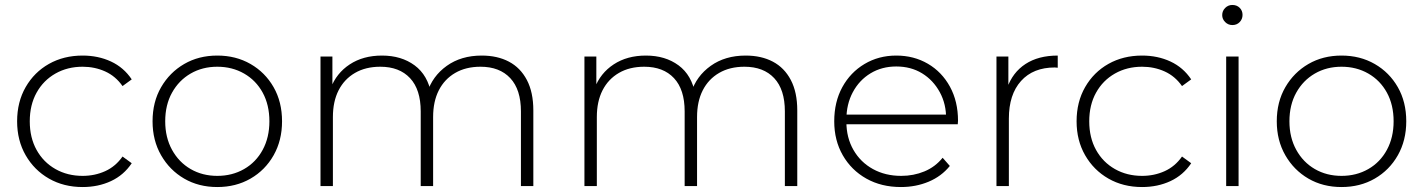

<svg xmlns="http://www.w3.org/2000/svg" viewBox="-20 -750 5738 774"><path d="M313 4Q237 4 177.5 -30Q118 -64 83.5 -124Q49 -184 49 -261Q49 -339 83.5 -399Q118 -459 177.5 -492.5Q237 -526 313 -526Q376 -526 427.5 -502Q479 -478 511 -430L474 -403Q446 -443 404 -462Q362 -481 313 -481Q252 -481 203.5 -453.5Q155 -426 127.5 -376.5Q100 -327 100 -261Q100 -195 127.5 -145.5Q155 -96 203.5 -68.5Q252 -41 313 -41Q362 -41 404 -60Q446 -79 474 -119L511 -92Q479 -44 427.5 -20Q376 4 313 4Z M856 4Q781 4 722.5 -30Q664 -64 629.5 -124Q595 -184 595 -261Q595 -339 629.5 -398.5Q664 -458 722.5 -492Q781 -526 856 -526Q931 -526 990 -492Q1049 -458 1083 -398.5Q1117 -339 1117 -261Q1117 -184 1083 -124Q1049 -64 990 -30Q931 4 856 4ZM856 -41Q916 -41 964 -68.5Q1012 -96 1039 -146Q1066 -196 1066 -261Q1066 -327 1039 -376.5Q1012 -426 964 -453.5Q916 -481 856 -481Q796 -481 748.5 -453.5Q701 -426 673.5 -376.5Q646 -327 646 -261Q646 -196 673.5 -146Q701 -96 748.5 -68.5Q796 -41 856 -41Z M1922 -526Q1985 -526 2031.5 -501.5Q2078 -477 2104 -427.5Q2130 -378 2130 -305V0H2080V-301Q2080 -389 2037 -435Q1994 -481 1917 -481Q1858 -481 1815 -456Q1772 -431 1749 -386Q1726 -341 1726 -278V0H1676V-301Q1676 -389 1633 -435Q1590 -481 1513 -481Q1454 -481 1411 -456Q1368 -431 1345 -386Q1322 -341 1322 -278V0H1272V-522H1320V-378L1313 -394Q1336 -455 1390 -490.5Q1444 -526 1520 -526Q1598 -526 1651.5 -486.5Q1705 -447 1719 -369L1702 -376Q1723 -443 1781 -484.5Q1839 -526 1922 -526Z M2986 -526Q3049 -526 3095.5 -501.5Q3142 -477 3168 -427.5Q3194 -378 3194 -305V0H3144V-301Q3144 -389 3101 -435Q3058 -481 2981 -481Q2922 -481 2879 -456Q2836 -431 2813 -386Q2790 -341 2790 -278V0H2740V-301Q2740 -389 2697 -435Q2654 -481 2577 -481Q2518 -481 2475 -456Q2432 -431 2409 -386Q2386 -341 2386 -278V0H2336V-522H2384V-378L2377 -394Q2400 -455 2454 -490.5Q2508 -526 2584 -526Q2662 -526 2715.5 -486.5Q2769 -447 2783 -369L2766 -376Q2787 -443 2845 -484.5Q2903 -526 2986 -526Z M3612 4Q3533 4 3472.5 -30Q3412 -64 3377.5 -124Q3343 -184 3343 -261Q3343 -339 3375.5 -398.5Q3408 -458 3465 -492Q3522 -526 3593 -526Q3664 -526 3720.5 -493Q3777 -460 3809.5 -400.5Q3842 -341 3842 -263Q3842 -260 3841.5 -256.5Q3841 -253 3841 -249H3380V-288H3814L3794 -269Q3795 -330 3768.5 -378.5Q3742 -427 3697 -454.5Q3652 -482 3593 -482Q3535 -482 3489.5 -454.5Q3444 -427 3418 -378.5Q3392 -330 3392 -268V-259Q3392 -195 3420.5 -145.5Q3449 -96 3499 -68.5Q3549 -41 3613 -41Q3663 -41 3706.5 -59Q3750 -77 3780 -114L3809 -81Q3775 -39 3723.5 -17.5Q3672 4 3612 4Z M3997 0V-522H4045V-379L4040 -395Q4062 -458 4114 -492Q4166 -526 4244 -526V-477Q4241 -477 4238 -477.5Q4235 -478 4232 -478Q4145 -478 4096 -423.5Q4047 -369 4047 -272V0Z M4584 4Q4508 4 4448.5 -30Q4389 -64 4354.5 -124Q4320 -184 4320 -261Q4320 -339 4354.5 -399Q4389 -459 4448.5 -492.5Q4508 -526 4584 -526Q4647 -526 4698.5 -502Q4750 -478 4782 -430L4745 -403Q4717 -443 4675 -462Q4633 -481 4584 -481Q4523 -481 4474.5 -453.5Q4426 -426 4398.5 -376.5Q4371 -327 4371 -261Q4371 -195 4398.5 -145.5Q4426 -96 4474.5 -68.5Q4523 -41 4584 -41Q4633 -41 4675 -60Q4717 -79 4745 -119L4782 -92Q4750 -44 4698.5 -20Q4647 4 4584 4Z M4923 0V-522H4973V0ZM4948 -649Q4931 -649 4919 -661Q4907 -673 4907 -689Q4907 -706 4919 -718Q4931 -730 4948 -730Q4966 -730 4977.5 -718.5Q4989 -707 4989 -690Q4989 -673 4977.5 -661Q4966 -649 4948 -649Z M5388 4Q5313 4 5254.5 -30Q5196 -64 5161.5 -124Q5127 -184 5127 -261Q5127 -339 5161.5 -398.5Q5196 -458 5254.5 -492Q5313 -526 5388 -526Q5463 -526 5522 -492Q5581 -458 5615 -398.5Q5649 -339 5649 -261Q5649 -184 5615 -124Q5581 -64 5522 -30Q5463 4 5388 4ZM5388 -41Q5448 -41 5496 -68.5Q5544 -96 5571 -146Q5598 -196 5598 -261Q5598 -327 5571 -376.5Q5544 -426 5496 -453.5Q5448 -481 5388 -481Q5328 -481 5280.5 -453.5Q5233 -426 5205.5 -376.5Q5178 -327 5178 -261Q5178 -196 5205.5 -146Q5233 -96 5280.5 -68.5Q5328 -41 5388 -41Z"/></svg>

Font: Modern
Style: Regular
Weight: 300
Designer: Julieta Ulanovsky
Foundry: Julieta Ulanovsky
Version: Version 8.000